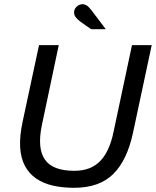

<svg xmlns="http://www.w3.org/2000/svg" viewBox="-20 -883 743 915"><path d="M333 12Q278 12 232 1.5Q186 -9 152 -32.5Q118 -56 98.5 -93Q79 -130 76 -182Q73 -234 88 -304L166 -668H260L179 -284Q157 -176 194 -122.5Q231 -69 334 -69Q412 -69 457 -115Q502 -161 521 -254L609 -668H703L614 -251Q586 -119 519.5 -53.5Q453 12 333 12ZM414 -744 364 -779Q347 -792 340 -802Q333 -812 333 -824Q333 -840 345.5 -851.5Q358 -863 374 -863Q383 -863 393 -857Q403 -851 416 -834L484 -744Z"/></svg>

Font: Atkinson Hyperlegible Next
Style: Italic
Weight: 400
Italic angle: -12°
Designer: Elliott Scott, Megan Eiswerth, Linus Boman, Theodore Petrosky, Letters from Sweden
Foundry: Applied Design Works, Letters from Sweden
Version: Version 2.001